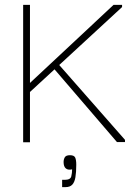

<svg xmlns="http://www.w3.org/2000/svg" viewBox="-20 -583 567 788"><path d="M96 -199V-236L446 -563H481V-554ZM75 1V-563H103V1ZM460 0 199 -304 218 -322 493 -9V0ZM235 185V155H246Q269 155 272.5 141Q276 127 276 112Q260 116 250.5 108.5Q241 101 241 82Q241 71 246 62.5Q251 54 267 54Q284 54 288.5 63.5Q293 73 293 93Q293 124 289.5 144.5Q286 165 276.5 175Q267 185 249 185Z"/></svg>

Font: Darker Grotesque Light Light
Style: Regular
Weight: 300
Version: Version 1.000;gftools[0.9.28]